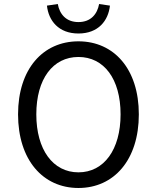

<svg xmlns="http://www.w3.org/2000/svg" viewBox="-20 -924 782 957"><path d="M371 -757C470 -757 520 -821 528 -896L474 -904C465 -854 433 -814 371 -814C309 -814 277 -854 268 -904L214 -896C222 -821 272 -757 371 -757ZM371 13C548 13 672 -127 672 -354C672 -580 548 -718 371 -718C194 -718 70 -580 70 -354C70 -127 194 13 371 13ZM371 -65C244 -65 161 -178 161 -354C161 -531 244 -640 371 -640C498 -640 581 -531 581 -354C581 -178 498 -65 371 -65Z"/></svg>

Font: Spoqa Han Sans Neo
Style: Regular
Weight: 400
Designer: [Spoqa Han Sans Neo] Dong-huui Kim ___ Younghwa Kang ___ Yujin Lee ___ [Noto Sans] Ryoko NISHIZUKA ____ (kana & ideograp
Foundry: Spoqa (http://www.spoqa-han-sans.com)
Version: Version 1.100;hotconv 1.0.109;makeotfexe 2.5.65596